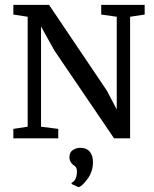

<svg xmlns="http://www.w3.org/2000/svg" viewBox="-20 -570 633 791"><path d="M35 0V-39L94 -48V-501L35 -510V-550H182L420 -197L461 -119V-501L397 -510V-550H576V-510L516 -501V0H450L204 -362L149 -461V-48L220 -39V0ZM363 99Q363 137 340 168Q317 199 303 201L275 188V183Q297 173 297 135Q297 117 281 109Q266 96 266 78Q266 57 280.5 48Q295 39 309 39H312Q336 39 349.5 54.5Q363 70 363 99Z"/></svg>

Font: Aikya Medium
Style: Regular
Weight: 500
Designer: Neelakash Kshetrimayum (Latin subset based on Merriweather by Eben Sorkin)
Foundry: Brand New Type
Version: Version 1.00 b005